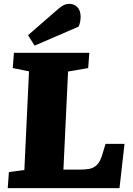

<svg xmlns="http://www.w3.org/2000/svg" viewBox="-20 -973 688 993"><path d="M26 -83 106 -94 130 -604 46 -621 52 -700H442L436 -621L332 -603L308 -96H398Q420 -96 441 -99.5Q462 -103 479.5 -118.5Q497 -134 508 -170L526 -229H624L598 0H20ZM278 -924Q296 -940 309.5 -946.5Q323 -953 341 -953Q362 -953 379.5 -936.5Q397 -920 397 -885Q397 -875 394.5 -860.5Q392 -846 386 -835L159 -737L125 -791Z"/></svg>

Font: Literata 12pt ExtraBold
Style: Italic
Weight: 800
Italic angle: -2°
Designer: Latin by Veronika Burian and Jose Scaglione. Greek by Irene Vlachou. Cyrillic by Vera Evstafieva
Foundry: TypeTogether
Version: Version 3.002